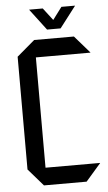

<svg xmlns="http://www.w3.org/2000/svg" viewBox="-58 -895 525 933"><g transform="rotate(-5 204.5 -428.5)"><path d="M118 0 45 -84V-634L132 -708H326L399 -624V-623H133V-85H399V-84L326 0ZM199 -753 121 -856V-857H187L233 -797L278 -857H344V-856L265 -753H200Z"/></g></svg>

Font: Foldit Thin
Style: Regular
Weight: 400
Version: Version 1.003